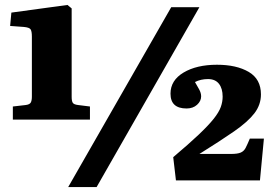

<svg xmlns="http://www.w3.org/2000/svg" viewBox="-20 -743 1116 777"><path d="M32 -259V-312L84 -318Q100 -320 104.5 -328Q109 -336 109 -352V-595Q109 -616 104 -624Q99 -632 76 -634L21 -638L26 -692L253 -723L270 -709V-351Q270 -334 274.5 -327Q279 -320 296 -318L344 -312V-259ZM256 14 673 -714H787L371 14ZM692 -13 681 -107Q745 -161 784.5 -198.5Q824 -236 845 -262.5Q866 -289 873.5 -310Q881 -331 881 -352Q881 -385 866 -404Q851 -423 822 -423Q792 -423 769 -411Q777 -397 785.5 -382Q794 -367 794 -353Q794 -334 777.5 -319Q761 -304 735 -304Q670 -304 670 -364Q670 -418 723 -449.5Q776 -481 858 -481Q937 -481 986.5 -452Q1036 -423 1036 -361Q1036 -319 1009.5 -284.5Q983 -250 927.5 -211.5Q872 -173 787 -120H915Q941 -120 954 -125.5Q967 -131 974 -144.5Q981 -158 991 -182H1048L1032 -13Z"/></svg>

Font: Literata 36pt ExtraBold
Style: Regular
Weight: 800
Designer: Latin by Veronika Burian and Jose Scaglione. Greek by Irene Vlachou. Cyrillic by Vera Evstafieva.
Foundry: TypeTogether
Version: Version 3.002